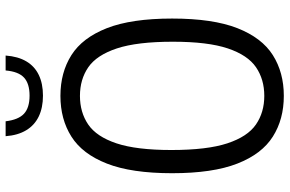

<svg xmlns="http://www.w3.org/2000/svg" viewBox="-186 -788 985 652"><g transform="rotate(-90 306.0 -462.5)"><path d="M305.9 9.3Q226.5 9.3 167.6 -28Q108.6 -65.2 76 -148.5Q43.3 -231.9 43.3 -370Q43.3 -508.1 76 -591.5Q108.6 -674.8 167.6 -712Q226.5 -749.3 305.9 -749.3Q385.3 -749.3 444.3 -712Q503.2 -674.8 535.9 -591.5Q568.5 -508.1 568.5 -370Q568.5 -231.9 535.9 -148.5Q503.2 -65.2 444.3 -28Q385.3 9.3 305.9 9.3ZM305.9 -57Q361.9 -57 403.1 -85.1Q444.3 -113.2 467.1 -180.9Q489.8 -248.6 489.8 -367.5Q489.8 -488.8 467.1 -557.6Q444.3 -626.3 403.1 -654.7Q361.9 -683 305.9 -683Q250 -683 208.8 -655Q167.5 -626.9 144.8 -559.2Q122.1 -491.4 122.1 -372.5Q122.1 -251.2 144.8 -182.4Q167.5 -113.7 208.8 -85.3Q250 -57 305.9 -57ZM306.7 -808.6Q265.8 -808.6 236 -822.9Q206.2 -837.3 189.2 -865.5Q172.1 -893.7 169 -935.4H219.6Q224.9 -891.9 245.3 -873Q265.8 -854.1 306.7 -854.1Q347.7 -854.1 368.1 -873Q388.5 -891.9 392.2 -935.4H442.9Q439.8 -893.3 423.1 -865.1Q406.4 -836.9 377 -822.8Q347.6 -808.6 306.7 -808.6Z"/></g></svg>

Font: Encode Sans Condensed Thin
Style: Regular
Weight: 100
Width: 3
Designer: Multiple Designers
Foundry: Impallari Type
Version: Version 3.002